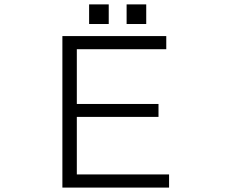

<svg xmlns="http://www.w3.org/2000/svg" viewBox="-20 -849 1040 870"><path d="M262.7 1H746.1V-58.6H328.1V-319.3H698.2V-377.9H328.1V-626H733.4V-685.5H262.7ZM553.7 -740.2H642.6V-829.1H553.7ZM383.8 -740.2H472.7V-829.1H383.8Z"/></svg>

Font: DotumChe
Style: Regular
Weight: 400
Monospace: yes
Version: Version 2.21